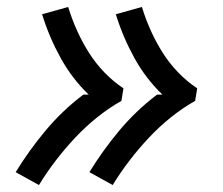

<svg xmlns="http://www.w3.org/2000/svg" viewBox="-20 -612 640 552"><path d="M304 -80 237 -117Q275 -179 322.5 -236Q370 -293 429 -338L432 -340H447Q399 -386 366 -446Q333 -506 313 -571L388 -592Q399 -556 414 -523Q429 -490 448 -460Q467 -430 492 -404Q517 -378 547 -358L541 -322Q504 -301 470.5 -274Q437 -247 407.5 -215.5Q378 -184 352 -150Q326 -116 304 -80ZM92 -80 25 -117Q63 -179 110.5 -236Q158 -293 217 -338L220 -340H235Q187 -386 154 -446Q121 -506 101 -571L176 -592Q187 -556 202 -523Q217 -490 236 -460Q255 -430 280 -404Q305 -378 335 -358L329 -322Q292 -301 258.5 -274Q225 -247 195.5 -215.5Q166 -184 140 -150Q114 -116 92 -80Z"/></svg>

Font: Iosevka Custom Oblique
Style: Regular
Weight: 400
Italic angle: -9°
Designer: Belleve Invis
Foundry: Belleve Invis
Version: Version 27.0.1